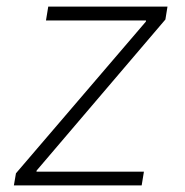

<svg xmlns="http://www.w3.org/2000/svg" viewBox="-20 -561 561 581"><path d="M22 0 28.3 -36.6 421.4 -495.6 421.9 -499H119.1L126 -541H486.8L480.5 -502L90.8 -44.9L90.3 -41.5H415.5L408.7 0Z"/></svg>

Font: Inter 17pt ExtraLight
Style: Italic
Weight: 250
Italic angle: -9.3988°
Version: Version 4.001;git-66647c0bb